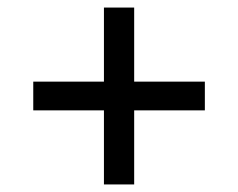

<svg xmlns="http://www.w3.org/2000/svg" viewBox="-20 -604 630 508"><path d="M255 -116V-584H335V-116ZM68 -312V-388H522V-312Z"/></svg>

Font: Host Grotesk Light
Style: Regular
Weight: 400
Version: Version 1.003